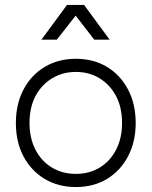

<svg xmlns="http://www.w3.org/2000/svg" viewBox="-20 -744 611 774"><path d="M286 10Q215 10 160.5 -22.5Q106 -55 75 -113Q44 -171 44 -248Q44 -325 75 -383.5Q106 -442 160.5 -474.5Q215 -507 286 -507Q357 -507 411 -474.5Q465 -442 496 -383.5Q527 -325 527 -248Q527 -172 496 -113.5Q465 -55 411 -22.5Q357 10 286 10ZM286 -43Q340 -43 382 -68.5Q424 -94 448 -140.5Q472 -187 472 -248Q472 -311 448 -356.5Q424 -402 382 -428Q340 -454 286 -454Q232 -454 189.5 -428Q147 -402 123 -356.5Q99 -311 99 -248Q99 -187 123 -140.5Q147 -94 189.5 -68.5Q232 -43 286 -43ZM147 -584 250 -724H319L422 -584H360L285 -681L209 -584Z"/></svg>

Font: Fustat Light
Style: Regular
Weight: 300
Designer: Mohamed Gaber, Khaled Hosny, Laura Garcia Mut
Foundry: Kief Type Foundry, Alif Type Foundry, Hard Type Foundry
Version: Version 1.007